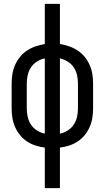

<svg xmlns="http://www.w3.org/2000/svg" viewBox="-20 -755 540 990"><path d="M211 215V6Q187 3 163.5 -4.5Q140 -12 119.5 -25.5Q99 -39 83.5 -58Q68 -77 58 -99.5Q48 -122 44 -146.5Q40 -171 40 -195V-325Q40 -349 44 -373.5Q48 -398 58 -420.5Q68 -443 83.5 -462Q99 -481 119.5 -494.5Q140 -508 163.5 -516Q187 -524 211 -528V-735H289V-528Q313 -524 336.5 -516Q360 -508 380.5 -494.5Q401 -481 416.5 -462Q432 -443 442 -420.5Q452 -398 456 -373.5Q460 -349 460 -325V-195Q460 -171 456 -146.5Q452 -122 442 -99.5Q432 -77 416.5 -58Q401 -39 380.5 -25.5Q360 -12 336.5 -4.5Q313 3 289 6V215ZM211 -66V-454Q190 -450 171 -438Q152 -426 140 -408Q128 -390 123 -368.5Q118 -347 118 -325V-195Q118 -173 123 -151.5Q128 -130 140 -112Q152 -94 171 -82Q190 -70 211 -66ZM289 -66Q310 -70 329 -82Q348 -94 360 -112Q372 -130 377 -151.5Q382 -173 382 -195V-325Q382 -347 377 -368.5Q372 -390 360 -408Q348 -426 329 -437.5Q310 -449 289 -454Z"/></svg>

Font: Iosevka Gothic
Style: Regular
Weight: 400
Monospace: yes
Designer: Belleve Invis
Foundry: Belleve Invis
Version: Version 15.5.1; ttfautohint (v1.8.4)